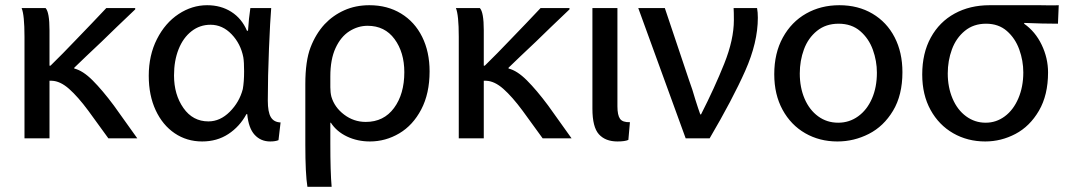

<svg xmlns="http://www.w3.org/2000/svg" viewBox="-20 -517 4096 737"><path d="M265 -254Q298 -246 335.5 -208.5Q373 -171 417 -112L507 14H396L319 -92Q279 -146 245 -176Q211 -206 179 -207H170V14H74V-376Q74 -460 63 -486H155Q170 -470 170 -401V-265H174Q222 -312 270 -362.5Q318 -413 333 -428L388 -486H499V-481Q421 -407 370 -357Q303 -294 265 -257Z M1021 -486Q1017 -439 1012.5 -330.5Q1008 -222 1008 -131Q1008 -87 1019.5 -67.5Q1031 -48 1057 -47L1049 21Q1037 26 1017 26Q981 26 957.5 0.5Q934 -25 929 -79H926Q900 -31 856.5 -2.5Q813 26 756 26Q697 26 650.5 -5.5Q604 -37 577.5 -94Q551 -151 551 -226Q551 -305 582.5 -367Q614 -429 665.5 -463Q717 -497 775 -497Q828 -497 868 -471.5Q908 -446 928 -399H932Q935 -447 941 -486ZM648 -227Q648 -154 684 -102.5Q720 -51 780 -51Q825 -51 862 -88Q899 -125 912 -175Q917 -203 917 -243Q917 -279 914 -297Q904 -349 869 -385.5Q834 -422 788 -422Q747 -422 715 -397Q683 -372 665.5 -328Q648 -284 648 -228Z M1160 200Q1152 151 1152 38V-194Q1152 -283 1172 -335Q1192 -387 1226 -424Q1258 -458 1301.5 -477.5Q1345 -497 1398 -497Q1467 -497 1519.5 -465Q1572 -433 1600.5 -375.5Q1629 -318 1629 -243Q1629 -158 1597 -97Q1565 -36 1512.5 -5Q1460 26 1400 26Q1352 26 1312 7Q1272 -12 1250 -46H1248V33Q1248 144 1253 200ZM1248 -182Q1248 -162 1252 -146Q1264 -105 1301 -77Q1338 -49 1384 -49Q1453 -49 1492.5 -102.5Q1532 -156 1532 -240Q1532 -316 1494.5 -367Q1457 -418 1391 -418Q1354 -418 1321 -397Q1288 -376 1268 -332.5Q1248 -289 1248 -224Z M1932 -254Q1965 -246 2002.5 -208.5Q2040 -171 2084 -112L2174 14H2063L1986 -92Q1946 -146 1912 -176Q1878 -206 1846 -207H1837V14H1741V-376Q1741 -460 1730 -486H1822Q1837 -470 1837 -401V-265H1841Q1889 -312 1937 -362.5Q1985 -413 2000 -428L2055 -486H2166V-481Q2088 -407 2037 -357Q1970 -294 1932 -257Z M2350 -109Q2350 -75 2360 -61Q2370 -47 2398 -48L2392 20Q2379 26 2350 26Q2304 26 2279 -1.5Q2254 -29 2254 -100V-486H2350Z M2625 -209Q2638 -174 2649 -135Q2661 -97 2668 -78H2671Q2723 -180 2760 -272.5Q2797 -365 2797 -440Q2797 -471 2796 -486H2886Q2889 -470 2889 -449Q2889 -354 2840.5 -245Q2792 -136 2704 14H2612L2430 -486H2532Z M3194 26Q3126 26 3071 -5.5Q3016 -37 2984 -95.5Q2952 -154 2952 -232Q2952 -313 2985 -373Q3018 -433 3074.5 -465Q3131 -497 3202 -497Q3274 -497 3329 -464.5Q3384 -432 3414 -374Q3444 -316 3444 -240Q3444 -152 3408 -92Q3372 -32 3315 -3Q3258 26 3195 26ZM3198 -46Q3240 -46 3274 -70.5Q3308 -95 3327 -138.5Q3346 -182 3346 -238Q3346 -283 3330.5 -326Q3315 -369 3282 -397.5Q3249 -426 3199 -426Q3150 -426 3116 -398.5Q3082 -371 3066 -327.5Q3050 -284 3050 -235Q3050 -181 3068.5 -138Q3087 -95 3120.5 -70.5Q3154 -46 3197 -46Z M3911 -426Q3954 -396 3978.5 -345Q4003 -294 4003 -239Q4003 -152 3968 -92Q3933 -32 3878 -3Q3823 26 3762 26Q3694 26 3639 -5.5Q3584 -37 3552 -95Q3520 -153 3520 -231Q3520 -313 3553 -373Q3586 -433 3644.5 -465Q3703 -497 3779 -497H3932H3971Q3986 -497 4006 -496.5Q4026 -496 4044 -497L4041 -426Q3983 -426 3912 -429ZM3764 -46Q3804 -46 3837 -70.5Q3870 -95 3889 -139.5Q3908 -184 3908 -239Q3908 -284 3892.5 -327Q3877 -370 3845 -398Q3813 -426 3765 -426Q3717 -426 3683.5 -398.5Q3650 -371 3634 -327.5Q3618 -284 3618 -235Q3618 -182 3636.5 -138.5Q3655 -95 3688.5 -70.5Q3722 -46 3763 -46Z"/></svg>

Font: LINE Seed Sans KR Regular
Style: Regular
Weight: 400
Designer: LINE VX Design & Sandoll Inc & Dalton Maag Ltd
Foundry: Sandoll Inc.
Version: Version 1.000